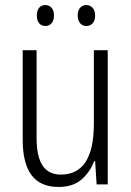

<svg xmlns="http://www.w3.org/2000/svg" viewBox="-20 -731 521 761"><path d="M407 -532V0H363L357 -92H353Q337 -49 303 -19.5Q269 10 213 10Q139 10 104.5 -37.5Q70 -85 70 -176V-532H125V-186Q125 -110 149 -74.5Q173 -39 221 -39Q352 -39 352 -240V-532ZM126 -670Q126 -689 135 -700Q144 -711 160 -711Q175 -711 184.5 -700Q194 -689 194 -670Q194 -650 184.5 -639Q175 -628 160 -628Q144 -628 135 -639Q126 -650 126 -670ZM288 -670Q288 -689 297.5 -700Q307 -711 322 -711Q337 -711 347 -700Q357 -689 357 -670Q357 -650 347.5 -639Q338 -628 322 -628Q307 -628 297.5 -639Q288 -650 288 -670Z"/></svg>

Font: Noto Sans Gurmukhi UI Condensed Light
Style: Regular
Weight: 300
Width: 3
Designer: Jelle Bosma - Monotype Design Team
Foundry: Monotype Imaging Inc.
Version: Version 2.004; ttfautohint (v1.8.4.7-5d5b)